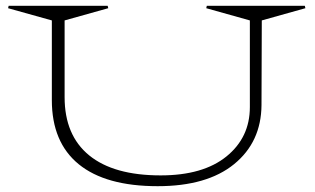

<svg xmlns="http://www.w3.org/2000/svg" viewBox="-20 -620 1083 660"><path d="M158.2 -275.9V-549.8L7.8 -591.8L9.8 -600.1H350.1L352.1 -591.8L202.1 -549.8V-286.1Q202.1 -154.8 286.6 -85.9Q371.1 -17.1 532.2 -17.1Q678.2 -17.1 758.5 -82.3Q838.9 -147.5 838.9 -252V-549.8L689 -591.8L690.9 -600.1H1027.8L1029.8 -591.8L879.9 -549.8L878.9 -258.8Q877.9 -131.8 784.9 -55.9Q691.9 20 522 20Q343.3 20 250.7 -55.4Q158.2 -130.9 158.2 -275.9Z"/></svg>

Font: Halibut Exp Thin
Style: Regular
Weight: 250
Width: 7
Designer: Matteo Maggi
Foundry: Collletttivo
Version: Version 3.080 | FøM Fix